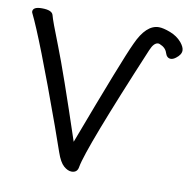

<svg xmlns="http://www.w3.org/2000/svg" viewBox="-82 -799 898 904"><g transform="rotate(10 367.0 -347.5)"><path d="M318 23Q300 23 280.5 6Q261 -11 245.5 -56Q230 -101 204 -174Q61 -571 6 -682L5 -687Q5 -710 48 -710Q97 -710 102.5 -686.5Q108 -663 153.5 -548Q199 -433 304 -117Q463 -540 501 -620Q545 -718 606 -718Q627 -718 661 -705Q695 -692 717 -666Q734 -645 734 -629Q734 -609 710 -591Q697 -581 686 -581Q667 -581 659.5 -605Q652 -629 624 -640Q620 -642 616 -642Q595 -642 579 -603Q366 -96 350 -5Q346 23 318 23Z"/></g></svg>

Font: LXGW WenKai Lite Medium
Style: Regular
Weight: 500
Designer: LXGW / Fontworks Inc.
Foundry: LXGW / Fontworks Inc.
Version: Version 1.511; March 25, 2025